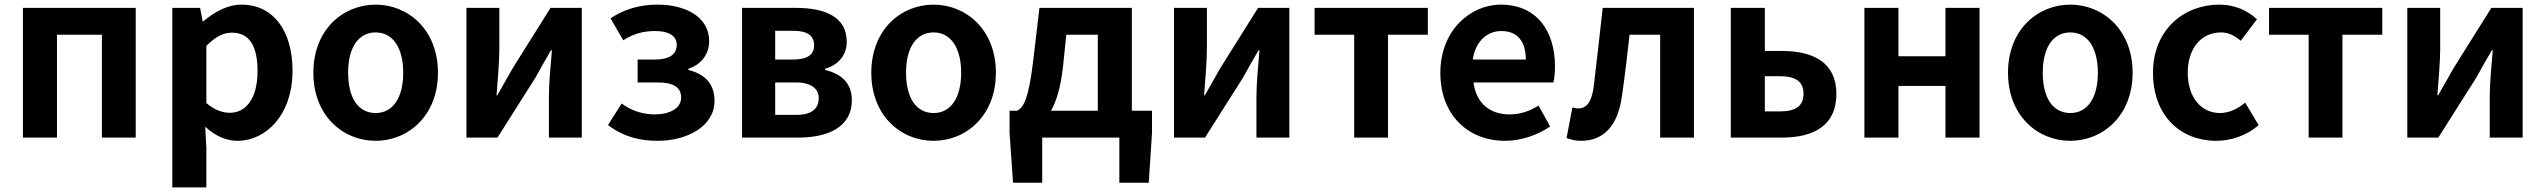

<svg xmlns="http://www.w3.org/2000/svg" viewBox="-20 -594 10991 829"><path d="M79 0H226V-444H420V0H566V-560H79Z M724 215H871V44L866 -47C908 -8 956 14 1005 14C1128 14 1243 -97 1243 -289C1243 -461 1160 -574 1023 -574C962 -574 905 -542 858 -502H855L844 -560H724ZM973 -107C942 -107 907 -118 871 -149V-396C909 -434 943 -453 981 -453C1058 -453 1092 -394 1092 -287C1092 -165 1039 -107 973 -107Z M1602 14C1742 14 1871 -94 1871 -280C1871 -466 1742 -574 1602 -574C1461 -574 1333 -466 1333 -280C1333 -94 1461 14 1602 14ZM1602 -106C1525 -106 1483 -174 1483 -280C1483 -385 1525 -454 1602 -454C1678 -454 1721 -385 1721 -280C1721 -174 1678 -106 1602 -106Z M1994 0H2128L2292 -259C2310 -291 2339 -344 2359 -377H2363C2357 -307 2350 -233 2350 -176V0H2492V-560H2357L2194 -300C2176 -268 2146 -216 2127 -182H2124C2129 -252 2136 -327 2136 -383V-560H1994Z M2821 14C2945 14 3065 -48 3065 -158C3065 -235 3021 -275 2952 -292V-297C3014 -317 3042 -367 3042 -416C3042 -524 2936 -574 2819 -574C2742 -574 2675 -554 2616 -515L2671 -420C2715 -448 2756 -460 2810 -460C2868 -460 2902 -439 2902 -400C2902 -360 2871 -337 2809 -337H2733V-238H2819C2886 -238 2921 -218 2921 -173C2921 -126 2871 -100 2807 -100C2763 -100 2711 -112 2664 -147L2605 -54C2676 -1 2745 14 2821 14Z M3184 0H3428C3556 0 3658 -46 3658 -161C3658 -238 3610 -276 3542 -292V-297C3606 -315 3636 -362 3636 -413C3636 -523 3540 -560 3415 -560H3184ZM3327 -337V-461H3406C3469 -461 3495 -438 3495 -398C3495 -360 3469 -337 3404 -337ZM3327 -98V-238H3416C3484 -238 3515 -210 3515 -170C3515 -127 3487 -98 3419 -98Z M4011 14C4151 14 4280 -94 4280 -280C4280 -466 4151 -574 4011 -574C3870 -574 3742 -466 3742 -280C3742 -94 3870 14 4011 14ZM4011 -106C3934 -106 3892 -174 3892 -280C3892 -385 3934 -454 4011 -454C4087 -454 4130 -385 4130 -280C4130 -174 4087 -106 4011 -106Z M4480 0H4813V195H4940L4954 -20V-116H4867V-560H4468L4441 -331C4421 -166 4400 -131 4372 -116H4339V-20L4354 195H4480ZM4518 -116C4542 -158 4559 -217 4569 -299L4584 -444H4720V-116Z M5049 0H5183L5347 -259C5365 -291 5394 -344 5414 -377H5418C5412 -307 5405 -233 5405 -176V0H5547V-560H5412L5249 -300C5231 -268 5201 -216 5182 -182H5179C5184 -252 5191 -327 5191 -383V-560H5049Z M5827 0H5973V-444H6145V-560H5656V-444H5827Z M6478 14C6547 14 6618 -10 6673 -48L6623 -138C6582 -113 6543 -100 6498 -100C6414 -100 6354 -147 6342 -238H6687C6691 -252 6694 -279 6694 -306C6694 -462 6614 -574 6460 -574C6327 -574 6199 -461 6199 -280C6199 -95 6321 14 6478 14ZM6339 -337C6351 -418 6403 -460 6462 -460C6535 -460 6568 -412 6568 -337Z M6806 14C6907 14 6966 -54 6983 -179C6996 -267 7006 -356 7016 -444H7148V0H7294V-560H6900C6887 -446 6875 -332 6861 -219C6852 -152 6829 -126 6796 -126C6785 -126 6777 -128 6769 -130L6744 2C6764 9 6782 14 6806 14Z M7453 0H7674C7809 0 7909 -50 7909 -189C7909 -324 7809 -374 7674 -374H7600V-560H7453ZM7600 -113V-265H7665C7735 -265 7767 -240 7767 -190C7767 -137 7735 -113 7665 -113Z M8030 0H8177V-223H8380V0H8527V-560H8380V-351H8177V-560H8030Z M8919 14C9059 14 9188 -94 9188 -280C9188 -466 9059 -574 8919 -574C8778 -574 8650 -466 8650 -280C8650 -94 8778 14 8919 14ZM8919 -106C8842 -106 8800 -174 8800 -280C8800 -385 8842 -454 8919 -454C8995 -454 9038 -385 9038 -280C9038 -174 8995 -106 8919 -106Z M9549 14C9611 14 9679 -7 9732 -54L9674 -151C9643 -125 9606 -106 9565 -106C9484 -106 9426 -174 9426 -280C9426 -385 9484 -454 9570 -454C9601 -454 9627 -441 9655 -418L9725 -511C9684 -548 9631 -574 9562 -574C9410 -574 9276 -466 9276 -280C9276 -94 9395 14 9549 14Z M9948 0H10094V-444H10266V-560H9777V-444H9948Z M10374 0H10508L10672 -259C10690 -291 10719 -344 10739 -377H10743C10737 -307 10730 -233 10730 -176V0H10872V-560H10737L10574 -300C10556 -268 10526 -216 10507 -182H10504C10509 -252 10516 -327 10516 -383V-560H10374Z"/></svg>

Font: Noto Sans CJK SC
Style: Bold
Weight: 700
Designer: Ryoko NISHIZUKA 西塚涼子 (kana, bopomofo & ideographs); Paul D. Hunt (Latin, Greek & Cyrillic); Sandoll Communications 산돌커뮤니
Foundry: Adobe
Version: Version 2.004;hotconv 1.0.118;makeotfexe 2.5.65603